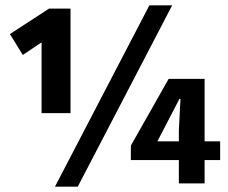

<svg xmlns="http://www.w3.org/2000/svg" viewBox="-20 -684 849 716"><path d="M537 -664 185 12H270L622 -664ZM243 -262V-652H163L17 -557L65 -479L135 -526V-262ZM801 -157H743V-390H609L468 -141V-87H647V0H743V-87H801ZM567 -157 649 -315H653L647 -199V-157Z"/></svg>

Font: Cambridge Sans Bold
Style: Regular
Weight: 700
Version: Version 2.020;PS 002.020;hotconv 1.0.88;makeotf.lib2.5.64775